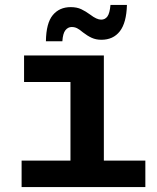

<svg xmlns="http://www.w3.org/2000/svg" viewBox="-20 -762 640 782"><path d="M68 0V-108H267V-428H78V-536H403V-108H572V0ZM393 -600Q371 -600 353.5 -608Q336 -616 318 -630Q304 -642 294 -647Q284 -652 272 -652Q257 -652 246.5 -639Q236 -626 234 -594H167Q168 -668 195 -700.5Q222 -733 268 -733Q293 -733 311 -724.5Q329 -716 348 -702Q374 -682 392 -682Q408 -682 417.5 -695Q427 -708 430 -742H497Q495 -669 468 -634.5Q441 -600 393 -600Z"/></svg>

Font: Geist Mono
Style: Bold
Weight: 700
Monospace: yes
Designer: Basement.studio, Andrés Briganti, Mateo Zaragoza
Foundry: Basement.studio, Vercel, Andrés Briganti, Guido Ferreyra, Mateo Zaragoza
Version: Version 1.500; ttfautohint (v1.8.4.7-5d5b)